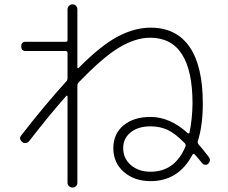

<svg xmlns="http://www.w3.org/2000/svg" viewBox="-20 -803 1040 876"><path d="M826.2 -134.8Q829.1 -142.6 823.2 -149.4Q778.3 -195.3 743.7 -210.9Q709 -226.6 667 -226.6Q610.4 -226.6 576.2 -199.2Q542 -171.9 542 -127Q542 -80.1 577.1 -49.8Q612.3 -19.5 667 -19.5Q778.3 -19.5 826.2 -134.8ZM112.3 -158.2Q106.4 -151.4 97.2 -150.4Q87.9 -149.4 81.1 -155.3Q64.5 -169.9 77.1 -185.5Q180.7 -319.3 283.2 -432.6Q288.1 -437.5 288.1 -448.2V-561.5Q288.1 -569.3 280.3 -570.3H96.7Q77.1 -570.3 77.1 -591.3Q77.1 -612.3 96.7 -612.3H280.3Q288.1 -612.3 288.1 -620.1V-760.7Q288.1 -769.5 294.9 -776.4Q301.8 -783.2 311 -783.2Q320.3 -783.2 326.7 -776.4Q333 -769.5 333 -760.7V-495.1Q333 -493.2 335.4 -492.2Q337.9 -491.2 338.9 -493.2Q441.4 -596.7 518.1 -636.7Q594.7 -676.8 667 -676.8Q784.2 -676.8 844.7 -589.4Q905.3 -502 905.3 -330.1Q905.3 -230.5 882.8 -160.2Q879.9 -153.3 885.7 -144.5Q903.3 -125 932.6 -86.9Q944.3 -70.3 929.7 -55.7Q922.9 -49.8 914.6 -51.3Q906.2 -52.7 901.4 -59.6Q895.5 -67.4 883.3 -81.5Q871.1 -95.7 868.2 -98.6Q862.3 -104.5 858.4 -97.7Q794.9 23.4 667 23.4Q592.8 23.4 544.9 -18.6Q497.1 -60.5 497.1 -127Q497.1 -192.4 543.5 -231Q589.8 -269.5 667 -269.5Q754.9 -269.5 836.9 -195.3Q842.8 -191.4 844.7 -198.2Q857.4 -259.8 858.4 -330.1Q858.4 -630.9 665 -630.9Q598.6 -630.9 523.9 -586.4Q449.2 -542 338.9 -426.8Q333 -420.9 333 -412.1V31.2Q333 40 326.7 46.4Q320.3 52.7 311 52.7Q301.8 52.7 294.9 46.4Q288.1 40 288.1 31.2V-363.3Q288.1 -365.2 286.1 -366.2Q284.2 -367.2 282.2 -365.2Q205.1 -278.3 112.3 -158.2Z"/></svg>

Font: Rounded-X Mgen+ 1mn light
Style: Regular
Weight: 200
Designer: [Source Han Sans]
Ryoko NISHIZUKA  (kana & ideographs); Paul D. Hunt (Latin, Greek & Cyrillic); Wenlong ZHANG  (bopomofo
Version: Version 1.059.20150602